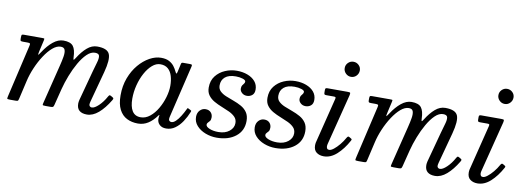

<svg xmlns="http://www.w3.org/2000/svg" viewBox="-60 -1126 4135 1504"><g transform="rotate(10 2008.0 -374.0)"><path d="M72 -520H215Q231 -520 234 -518.5Q237 -517 234 -503.5L214 -415.5Q208.5 -391.5 209.5 -386Q210.5 -380.5 230 -410.5Q264 -463 304.2 -496Q344.5 -529 386.5 -529Q442 -529 463.5 -501.8Q485 -474.5 486.5 -413.5Q487 -395 490.5 -394.8Q494 -394.5 505.5 -413Q538 -465 575 -497Q612 -529 655 -529Q735.5 -529 753.2 -487.2Q771 -445.5 743 -341L677 -96Q673 -81 673 -71Q673 -63 679 -57Q685 -51 694.5 -51Q716.5 -51 748.5 -81.5Q780.5 -112 804.5 -156Q809.5 -165 813.8 -168.5Q818 -172 827.5 -166.5L838.5 -160Q847.5 -155 849 -150.8Q850.5 -146.5 843.5 -135Q803 -67.5 758 -28.8Q713 10 665.5 10Q627 10 606 -7.8Q585 -25.5 585 -63Q585 -67 586 -76.2Q587 -85.5 589 -92L653 -330Q664.5 -372 674.5 -405.5Q684.5 -439 680.8 -458.5Q677 -478 646 -478Q613.5 -478 582 -447.5Q550.5 -417 522.5 -368Q494.5 -319 472.5 -262.2Q450.5 -205.5 437 -153L403.5 -20.5Q400 -7.5 395.8 -3.8Q391.5 0 375 0H337Q314 0 313 -4.2Q312 -8.5 316.5 -26L392 -330Q402.5 -371.5 408 -405Q413.5 -438.5 407 -458.2Q400.5 -478 373.5 -478Q342 -478 309 -449.8Q276 -421.5 245.8 -375.2Q215.5 -329 192 -274Q168.5 -219 156.5 -166L123 -21Q119.5 -7 116.5 -3.5Q113.5 0 96 0H54Q31.5 0 30.8 -4.8Q30 -9.5 34 -27L130.5 -442.5Q134 -457.5 130.5 -461.2Q127 -465 108 -465H75Q62 -465 57.5 -467.8Q53 -470.5 53 -483.5V-497.5Q53 -511 55.8 -515.5Q58.5 -520 72 -520Z M1465 -152Q1448 -109.5 1423.5 -72.5Q1399 -35.5 1367.2 -12.8Q1335.5 10 1296 10Q1262.5 10 1243.5 -8.5Q1224.5 -27 1224.5 -53Q1224.5 -64 1225.2 -69.8Q1226 -75.5 1227 -79.5Q1228 -85 1226 -85Q1224 -85 1220 -79.5Q1189 -36.5 1152.5 -13.2Q1116 10 1072 10Q1022.5 10 983.8 -9.5Q945 -29 922.8 -72Q900.5 -115 900.5 -185Q900.5 -260 924.2 -323Q948 -386 987 -432Q1026 -478 1072.2 -503.5Q1118.5 -529 1163.5 -529Q1202.5 -529 1227.2 -515.8Q1252 -502.5 1266.8 -483.2Q1281.5 -464 1290 -445.5Q1298 -428.5 1301.8 -428.2Q1305.5 -428 1309 -444L1323 -507Q1324.5 -514 1327.5 -517Q1330.5 -520 1339 -520H1391.5Q1406.5 -520 1409 -516.5Q1411.5 -513 1408.5 -501L1309 -84Q1308 -80 1307.5 -75Q1307 -70 1307 -66Q1307 -58 1313.2 -52.5Q1319.5 -47 1329 -47Q1345 -47 1363 -64.2Q1381 -81.5 1398.2 -109Q1415.5 -136.5 1430 -167Q1433 -173.5 1434.5 -175.8Q1436 -178 1442.5 -174.5L1459.5 -166Q1466 -162.5 1466.8 -160.5Q1467.5 -158.5 1465 -152ZM1271.5 -325Q1271.5 -367 1261.2 -401.8Q1251 -436.5 1227.8 -457.2Q1204.5 -478 1166 -478Q1132.5 -478 1101.8 -451.2Q1071 -424.5 1047 -380.5Q1023 -336.5 1009.2 -282.8Q995.5 -229 995.5 -175Q995.5 -112 1017.2 -77Q1039 -42 1084.5 -42Q1124 -42 1158 -69.5Q1192 -97 1217.5 -140.8Q1243 -184.5 1257.2 -233.5Q1271.5 -282.5 1271.5 -325Z M1824.5 -125.5Q1824.5 -155 1806 -174Q1787.5 -193 1758.8 -206.5Q1730 -220 1697.2 -232.8Q1664.5 -245.5 1635.8 -261.8Q1607 -278 1588.5 -302.8Q1570 -327.5 1570 -365Q1570 -419.5 1599 -456.8Q1628 -494 1672.8 -513Q1717.5 -532 1765.5 -532Q1812 -532 1850.5 -517.5Q1889 -503 1911.8 -476Q1934.5 -449 1934.5 -411Q1934.5 -381 1916.8 -366.5Q1899 -352 1875 -352Q1851 -352 1835 -366.8Q1819 -381.5 1819 -400Q1819 -417 1825.2 -426.2Q1831.5 -435.5 1837.5 -442.5Q1843.5 -449.5 1843.5 -459.5Q1843.5 -471.5 1819.2 -479.2Q1795 -487 1765 -487Q1708.5 -487 1679.8 -462.5Q1651 -438 1651 -396Q1651 -367.5 1669.5 -349.8Q1688 -332 1717.2 -320Q1746.5 -308 1779.2 -296.2Q1812 -284.5 1841.2 -268.2Q1870.5 -252 1889 -225.5Q1907.5 -199 1907.5 -157Q1907.5 -79 1849.5 -33.5Q1791.5 12 1698.5 12Q1651.5 12 1608.8 -4.5Q1566 -21 1539 -51Q1512 -81 1512 -121Q1512 -153.5 1531 -173.2Q1550 -193 1576 -193Q1602.5 -193 1617.8 -177Q1633 -161 1633 -137Q1633 -118 1625.8 -108.5Q1618.5 -99 1611.2 -92.2Q1604 -85.5 1604 -75.5Q1604 -58.5 1633.8 -46.2Q1663.5 -34 1704 -34Q1758 -34 1791.2 -60.8Q1824.5 -87.5 1824.5 -125.5Z M2291.5 -125.5Q2291.5 -155 2273 -174Q2254.5 -193 2225.8 -206.5Q2197 -220 2164.2 -232.8Q2131.5 -245.5 2102.8 -261.8Q2074 -278 2055.5 -302.8Q2037 -327.5 2037 -365Q2037 -419.5 2066 -456.8Q2095 -494 2139.8 -513Q2184.5 -532 2232.5 -532Q2279 -532 2317.5 -517.5Q2356 -503 2378.8 -476Q2401.5 -449 2401.5 -411Q2401.5 -381 2383.8 -366.5Q2366 -352 2342 -352Q2318 -352 2302 -366.8Q2286 -381.5 2286 -400Q2286 -417 2292.2 -426.2Q2298.5 -435.5 2304.5 -442.5Q2310.5 -449.5 2310.5 -459.5Q2310.5 -471.5 2286.2 -479.2Q2262 -487 2232 -487Q2175.5 -487 2146.8 -462.5Q2118 -438 2118 -396Q2118 -367.5 2136.5 -349.8Q2155 -332 2184.2 -320Q2213.5 -308 2246.2 -296.2Q2279 -284.5 2308.2 -268.2Q2337.5 -252 2356 -225.5Q2374.5 -199 2374.5 -157Q2374.5 -79 2316.5 -33.5Q2258.5 12 2165.5 12Q2118.5 12 2075.8 -4.5Q2033 -21 2006 -51Q1979 -81 1979 -121Q1979 -153.5 1998 -173.2Q2017 -193 2043 -193Q2069.5 -193 2084.8 -177Q2100 -161 2100 -137Q2100 -118 2092.8 -108.5Q2085.5 -99 2078.2 -92.2Q2071 -85.5 2071 -75.5Q2071 -58.5 2100.8 -46.2Q2130.5 -34 2171 -34Q2225 -34 2258.2 -60.8Q2291.5 -87.5 2291.5 -125.5Z M2592.5 -700Q2592.5 -725 2610.2 -742.5Q2628 -760 2652.5 -760Q2677.5 -760 2695.2 -742.5Q2713 -725 2712.5 -700Q2712 -675.5 2694.8 -657.8Q2677.5 -640 2652.5 -640Q2628 -640 2610.2 -657.8Q2592.5 -675.5 2592.5 -700ZM2667 -495 2564 -89Q2563 -85 2562.5 -80Q2562 -75 2562 -71Q2562 -63 2566.5 -55Q2571 -47 2583.5 -47Q2598.5 -47 2619.8 -63.8Q2641 -80.5 2663 -107Q2685 -133.5 2701.5 -163.5Q2705.5 -170.5 2710.2 -174.2Q2715 -178 2723 -173L2734.5 -166Q2741 -162.5 2742.8 -159.2Q2744.5 -156 2739.5 -147Q2702 -78 2653.5 -34Q2605 10 2550 10Q2515 10 2492 -7.8Q2469 -25.5 2469 -63Q2469 -67 2469.5 -73.8Q2470 -80.5 2471 -85L2561.5 -448Q2564 -459 2561 -462Q2558 -465 2545.5 -465H2489.5Q2477 -465 2473.2 -468.2Q2469.5 -471.5 2469.5 -484V-504Q2469.5 -514.5 2473.8 -517.2Q2478 -520 2487.5 -520H2645.5Q2665 -520 2668 -516Q2671 -512 2667 -495Z M2841 -520H2984Q3000 -520 3003 -518.5Q3006 -517 3003 -503.5L2983 -415.5Q2977.5 -391.5 2978.5 -386Q2979.5 -380.5 2999 -410.5Q3033 -463 3073.2 -496Q3113.5 -529 3155.5 -529Q3211 -529 3232.5 -501.8Q3254 -474.5 3255.5 -413.5Q3256 -395 3259.5 -394.8Q3263 -394.5 3274.5 -413Q3307 -465 3344 -497Q3381 -529 3424 -529Q3504.5 -529 3522.2 -487.2Q3540 -445.5 3512 -341L3446 -96Q3442 -81 3442 -71Q3442 -63 3448 -57Q3454 -51 3463.5 -51Q3485.5 -51 3517.5 -81.5Q3549.5 -112 3573.5 -156Q3578.5 -165 3582.8 -168.5Q3587 -172 3596.5 -166.5L3607.5 -160Q3616.5 -155 3618 -150.8Q3619.5 -146.5 3612.5 -135Q3572 -67.5 3527 -28.8Q3482 10 3434.5 10Q3396 10 3375 -7.8Q3354 -25.5 3354 -63Q3354 -67 3355 -76.2Q3356 -85.5 3358 -92L3422 -330Q3433.5 -372 3443.5 -405.5Q3453.5 -439 3449.8 -458.5Q3446 -478 3415 -478Q3382.5 -478 3351 -447.5Q3319.5 -417 3291.5 -368Q3263.5 -319 3241.5 -262.2Q3219.5 -205.5 3206 -153L3172.5 -20.5Q3169 -7.5 3164.8 -3.8Q3160.5 0 3144 0H3106Q3083 0 3082 -4.2Q3081 -8.5 3085.5 -26L3161 -330Q3171.5 -371.5 3177 -405Q3182.5 -438.5 3176 -458.2Q3169.5 -478 3142.5 -478Q3111 -478 3078 -449.8Q3045 -421.5 3014.8 -375.2Q2984.5 -329 2961 -274Q2937.5 -219 2925.5 -166L2892 -21Q2888.5 -7 2885.5 -3.5Q2882.5 0 2865 0H2823Q2800.5 0 2799.8 -4.8Q2799 -9.5 2803 -27L2899.5 -442.5Q2903 -457.5 2899.5 -461.2Q2896 -465 2877 -465H2844Q2831 -465 2826.5 -467.8Q2822 -470.5 2822 -483.5V-497.5Q2822 -511 2824.8 -515.5Q2827.5 -520 2841 -520Z M3815 -700Q3815 -725 3832.8 -742.5Q3850.5 -760 3875 -760Q3900 -760 3917.8 -742.5Q3935.5 -725 3935 -700Q3934.5 -675.5 3917.2 -657.8Q3900 -640 3875 -640Q3850.5 -640 3832.8 -657.8Q3815 -675.5 3815 -700ZM3889.5 -495 3786.5 -89Q3785.5 -85 3785 -80Q3784.5 -75 3784.5 -71Q3784.5 -63 3789 -55Q3793.5 -47 3806 -47Q3821 -47 3842.2 -63.8Q3863.5 -80.5 3885.5 -107Q3907.5 -133.5 3924 -163.5Q3928 -170.5 3932.8 -174.2Q3937.5 -178 3945.5 -173L3957 -166Q3963.5 -162.5 3965.2 -159.2Q3967 -156 3962 -147Q3924.5 -78 3876 -34Q3827.5 10 3772.5 10Q3737.5 10 3714.5 -7.8Q3691.5 -25.5 3691.5 -63Q3691.5 -67 3692 -73.8Q3692.5 -80.5 3693.5 -85L3784 -448Q3786.5 -459 3783.5 -462Q3780.5 -465 3768 -465H3712Q3699.5 -465 3695.8 -468.2Q3692 -471.5 3692 -484V-504Q3692 -514.5 3696.2 -517.2Q3700.5 -520 3710 -520H3868Q3887.5 -520 3890.5 -516Q3893.5 -512 3889.5 -495Z"/></g></svg>

Font: Besley
Style: Italic
Weight: 400
Italic angle: -13°
Designer: Owen Earl
Foundry: indestructible type*
Version: Version 4.000; ttfautohint (v1.8.4.7-5d5b)